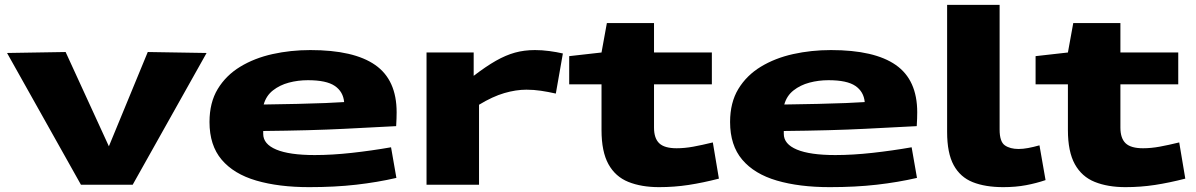

<svg xmlns="http://www.w3.org/2000/svg" viewBox="-20 -760 4921 790"><path d="M313 0 9 -542 250 -546 428 -158 588 -546 830 -542 526 0Z M1252 10Q1127 10 1034.5 -17Q942 -44 892 -103Q842 -162 842 -258Q842 -338 876 -394Q910 -450 968.5 -485.5Q1027 -521 1101.5 -537.5Q1176 -554 1257 -554Q1436 -554 1524 -492.5Q1612 -431 1612 -298Q1612 -288 1611.5 -272Q1611 -256 1610 -241Q1535 -237 1397 -230Q1259 -223 1063 -221Q1063 -216 1063 -209Q1063 -167 1117 -144.5Q1171 -122 1275 -122Q1346 -122 1427.5 -131Q1509 -140 1589 -154L1611 -28Q1533 -10 1445.5 0Q1358 10 1252 10ZM1065 -330Q1137 -331 1202.5 -332.5Q1268 -334 1318.5 -336Q1369 -338 1396 -340Q1392 -383 1357.5 -406.5Q1323 -430 1247 -430Q1206 -430 1168.5 -420Q1131 -410 1103 -388Q1075 -366 1065 -330Z M1929 -544V-448Q1980 -487 2020.5 -510Q2061 -533 2099 -543.5Q2137 -554 2181 -554Q2210 -554 2240 -550Q2270 -546 2296 -540L2267 -375Q2236 -382 2206 -386.5Q2176 -391 2146 -391Q2103 -391 2055 -377Q2007 -363 1951 -329V0H1735V-544Z M2692 10Q2619 10 2565.5 -11.5Q2512 -33 2483.5 -84.5Q2455 -136 2455 -225V-413H2322V-529L2455 -544L2477 -665H2671V-544H2909V-413H2671V-235Q2671 -191 2692.5 -170.5Q2714 -150 2764 -150Q2797 -150 2832.5 -156.5Q2868 -163 2913 -174L2938 -25Q2872 -8 2813 1Q2754 10 2692 10Z M3394 10Q3269 10 3176.5 -17Q3084 -44 3034 -103Q2984 -162 2984 -258Q2984 -338 3018 -394Q3052 -450 3110.5 -485.5Q3169 -521 3243.5 -537.5Q3318 -554 3399 -554Q3578 -554 3666 -492.5Q3754 -431 3754 -298Q3754 -288 3753.5 -272Q3753 -256 3752 -241Q3677 -237 3539 -230Q3401 -223 3205 -221Q3205 -216 3205 -209Q3205 -167 3259 -144.5Q3313 -122 3417 -122Q3488 -122 3569.5 -131Q3651 -140 3731 -154L3753 -28Q3675 -10 3587.5 0Q3500 10 3394 10ZM3207 -330Q3279 -331 3344.5 -332.5Q3410 -334 3460.5 -336Q3511 -338 3538 -340Q3534 -383 3499.5 -406.5Q3465 -430 3389 -430Q3348 -430 3310.5 -420Q3273 -410 3245 -388Q3217 -366 3207 -330Z M4093 -740V-227Q4093 -177 4114.5 -162Q4136 -147 4171 -147Q4189 -147 4210.5 -151Q4232 -155 4257 -162L4282 -19Q4244 -6 4201.5 2Q4159 10 4108 10Q4034 10 3982.5 -10.5Q3931 -31 3904 -80.5Q3877 -130 3877 -217V-740Z M4611 10Q4538 10 4484.5 -11.5Q4431 -33 4402.5 -84.5Q4374 -136 4374 -225V-413H4241V-529L4374 -544L4396 -665H4590V-544H4828V-413H4590V-235Q4590 -191 4611.5 -170.5Q4633 -150 4683 -150Q4716 -150 4751.5 -156.5Q4787 -163 4832 -174L4857 -25Q4791 -8 4732 1Q4673 10 4611 10Z"/></svg>

Font: Georama ExtraExtended
Style: Bold
Weight: 700
Width: 8
Designer: Jean-Baptiste Levee
Foundry: Production Type
Version: Version 1.000